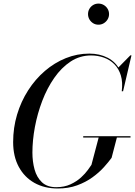

<svg xmlns="http://www.w3.org/2000/svg" viewBox="-20 -1066 770 1096"><path d="M310 10Q233.5 10 176.2 -22.2Q119 -54.5 87 -114Q55 -173.5 55 -255Q55 -337 77.5 -412Q100 -487 140.8 -550.5Q181.5 -614 236.2 -661Q291 -708 355.5 -734Q420 -760 490 -760Q549 -760 595.2 -736Q641.5 -712 665.2 -664.2Q689 -616.5 680 -545H675Q681.5 -597 669.8 -635.5Q658 -674 633 -699.2Q608 -724.5 573.5 -737Q539 -749.5 500 -749.5Q436 -749.5 383.2 -714.8Q330.5 -680 289.8 -621.5Q249 -563 221.2 -490.2Q193.5 -417.5 179.2 -341Q165 -264.5 165 -195Q165 -144 177.2 -99Q189.5 -54 219.2 -25.8Q249 2.5 301 2.5Q347.5 2.5 382.8 -14Q418 -30.5 442.5 -53Q467 -75.5 481.8 -96.2Q496.5 -117 502 -125L544 -284H648L617 -165Q600 -141.5 573 -111.5Q546 -81.5 507.8 -53.8Q469.5 -26 420.2 -8Q371 10 310 10ZM455 -281V-288.5H725V-281ZM675 -545 679.5 -572.5Q680.5 -599.5 675 -627.2Q669.5 -655 654 -679L724 -750H730.5L682.5 -545ZM542 -925Q525.5 -925 512 -933.2Q498.5 -941.5 490.5 -955.2Q482.5 -969 482.5 -985.5Q482.5 -1002 490.5 -1015.8Q498.5 -1029.5 512 -1037.5Q525.5 -1045.5 542 -1045.5Q558.5 -1045.5 572.2 -1037.5Q586 -1029.5 594.2 -1015.8Q602.5 -1002 602.5 -985.5Q602.5 -969 594.2 -955.2Q586 -941.5 572.2 -933.2Q558.5 -925 542 -925Z"/></svg>

Font: Bodoni Moda 28pt
Style: Italic
Weight: 400
Italic angle: -13°
Designer: Owen Earl
Foundry: indestructible type
Version: Version 2.004